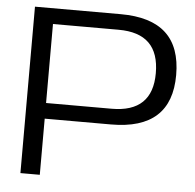

<svg xmlns="http://www.w3.org/2000/svg" viewBox="-50 -720 782 770"><g transform="rotate(5 341.5 -335.0)"><path d="M405 -670H60V0H138V-226H405C568 -226 648 -300 648 -446C648 -596 568 -670 405 -670ZM138 -289V-607H402C512 -607 566 -554 566 -446C566 -342 512 -289 402 -289Z"/></g></svg>

Font: LT Wave Light
Style: Regular
Weight: 300
Designer: Daniel Lyons
Version: Version 2.5 (Glyphs App)